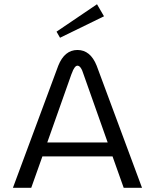

<svg xmlns="http://www.w3.org/2000/svg" viewBox="-20 -897 740 917"><path d="M476.7 -819.2 266.7 -716.7 250 -745.8 443.3 -876.7ZM441.7 -583.3 658.3 0H570.8L517.5 -150H182.5L129.2 0H41.7L258.3 -583.3Q288.3 -658.3 350 -658.3Q411.7 -658.3 441.7 -583.3ZM205.8 -216.7H494.2L379.2 -541.7Q366.7 -583.3 350 -583.3Q342.5 -583.3 335.4 -572.9Q328.3 -562.5 325 -551.7L320.8 -541.7Z"/></svg>

Font: BoonBaan
Style: Regular
Weight: 400
Designer: Sungsit Sawaiwan
Foundry: FontUni
Version: Version 2.0